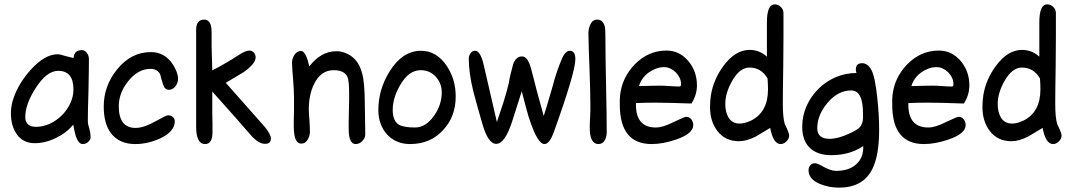

<svg xmlns="http://www.w3.org/2000/svg" viewBox="-20 -661 4921 881"><path d="M360 0Q340 0 328 -36Q323 -51 316 -89Q285 -51 236 -27.5Q187 -4 139 -4Q84 -4 55 -48Q30 -85 30 -142Q30 -179 44 -216Q68 -282 121 -341Q186 -412 244 -412Q256 -412 280 -404Q306 -397 316 -395L318 -396Q320 -431 356 -431Q371 -431 380 -416Q388 -405 388 -389Q388 -365 387.5 -330Q387 -295 386 -247Q383 -153 383 -106Q383 -91 390 -70Q396 -46 396 -34Q396 -20 385 -10Q374 0 360 0ZM145 -79Q178 -79 209 -93.5Q240 -108 264 -132Q288 -156 302.5 -187Q317 -218 317 -251Q317 -336 247 -336Q194 -336 143 -256Q96 -182 96 -125Q96 -79 145 -79Z M601 0Q527 0 489 -50Q456 -94 456 -172Q456 -266 516 -341Q581 -422 672 -422Q737 -422 774 -364Q797 -327 797 -300Q797 -281 785 -265Q773 -249 755 -249Q735 -249 728 -274Q724 -285 721 -297Q718 -309 715 -320Q702 -345 670 -345Q613 -345 567 -287Q525 -233 525 -174Q525 -74 602 -74Q639 -74 691 -103Q743 -132 750 -132Q763 -132 772.5 -124.5Q782 -117 782 -104Q782 -57 713 -25Q657 0 601 0Z M921 0Q880 0 880 -80V-524Q880 -571 917 -571Q951 -571 951 -514V-496V-482Q951 -468 951 -450Q951 -432 952 -410L954 -338Q976 -349 1008.5 -367.5Q1041 -386 1084 -414Q1110 -429 1124 -429Q1136 -429 1144.5 -420Q1153 -411 1153 -398Q1153 -369 1098 -330Q1089 -324 1016 -281L1194 -80Q1223 -45 1223 -25Q1223 -1 1196 -1Q1169 -1 1137 -34Q1076 -105 954 -241V-147Q955 -113 955 -90Q955 -67 955 -54Q955 0 921 0Z M1612 0Q1580 0 1580 -69Q1580 -83 1580 -104Q1580 -125 1581 -153Q1582 -181 1582 -202Q1582 -223 1582 -237Q1582 -290 1574 -309Q1559 -339 1511 -339Q1452 -339 1421 -275Q1397 -226 1397 -159Q1397 -141 1400 -108Q1401 -91 1401.5 -78Q1402 -65 1402 -56Q1402 -37 1392 -21Q1382 -2 1362 -2Q1328 -2 1328 -82Q1328 -93 1328 -109.5Q1328 -126 1329 -149V-216Q1329 -229 1328 -249Q1327 -269 1325 -295Q1323 -321 1321.5 -340.5Q1320 -360 1320 -374Q1320 -393 1331.5 -410Q1343 -427 1361 -427Q1384 -427 1399 -356Q1453 -426 1523 -426Q1543 -426 1559 -420Q1623 -399 1642 -323Q1653 -285 1654 -187L1656 -44Q1656 -28 1642.5 -14Q1629 0 1612 0Z M1861 0Q1828 0 1801 -12Q1774 -24 1755.5 -44.5Q1737 -65 1726.5 -93.5Q1716 -122 1716 -155Q1716 -250 1767 -332Q1826 -428 1912 -428Q1984 -428 2031 -357Q2071 -296 2071 -219Q2071 -125 2013 -64Q1955 0 1861 0ZM1884 -76Q1935 -76 1973 -132Q2007 -181 2007 -237Q2007 -279 1979.5 -309Q1952 -339 1910 -339Q1856 -339 1817 -272Q1782 -213 1782 -156Q1782 -107 1810 -89Q1832 -76 1884 -76Z M2478 0Q2448 0 2412 -106Q2405 -125 2396 -159Q2387 -193 2374 -242L2332 -110Q2298 -1 2257 -1Q2219 -1 2193 -94Q2182 -131 2172 -167.5Q2162 -204 2152 -241Q2131 -327 2131 -392Q2131 -405 2139 -416.5Q2147 -428 2160 -428Q2185 -428 2200 -361L2260 -101Q2281 -163 2290 -191Q2298 -216 2304 -238.5Q2310 -261 2315 -281Q2317 -296 2322 -317.5Q2327 -339 2335 -368Q2348 -402 2375 -402Q2395 -402 2407 -374Q2411 -367 2416.5 -347.5Q2422 -328 2430 -296Q2441 -251 2452.5 -210Q2464 -169 2475 -129Q2481 -147 2490.5 -179Q2500 -211 2514 -259Q2525 -301 2536 -333Q2547 -365 2557 -388Q2573 -428 2595 -428Q2620 -428 2620 -389Q2620 -330 2522 -57L2520 -52Q2501 0 2478 0Z M2726 0Q2686 0 2686 -76Q2686 -84 2686.5 -97.5Q2687 -111 2688 -128Q2689 -145 2689 -158Q2689 -171 2689 -179Q2689 -207 2688 -248Q2687 -289 2685 -344Q2683 -399 2681.5 -439.5Q2680 -480 2680 -508Q2680 -531 2689 -549Q2699 -571 2721 -571Q2748 -571 2756 -536Q2757 -530 2757.5 -516Q2758 -502 2758 -479Q2758 -410 2761 -267Q2764 -125 2764 -54Q2764 -35 2756 -19Q2746 0 2726 0Z M2970 0Q2824 0 2824 -181Q2824 -192 2824 -202.5Q2824 -213 2825 -221Q2833 -304 2893 -366Q2955 -429 3038 -429Q3099 -429 3140 -379Q3178 -332 3178 -269Q3178 -226 3153 -186Q3096 -188 3054 -189Q3012 -190 2985 -190Q2962 -190 2940 -189.5Q2918 -189 2898 -188V-181Q2898 -76 2989 -76Q3022 -76 3071 -101Q3121 -125 3128 -125Q3143 -125 3152 -113.5Q3161 -102 3161 -87Q3161 -48 3083 -21Q3022 0 2970 0ZM3098 -264Q3105 -264 3105 -275Q3105 -290 3098.5 -304Q3092 -318 3081 -329Q3070 -340 3056 -346.5Q3042 -353 3027 -353Q3008 -353 2989.5 -346Q2971 -339 2955.5 -327.5Q2940 -316 2928.5 -300Q2917 -284 2912 -266Q2949 -267 2973.5 -267.5Q2998 -268 3011 -268Q3018 -268 3029 -267.5Q3040 -267 3054 -266Q3068 -265 3079 -264.5Q3090 -264 3098 -264Z M3562 0Q3528 0 3514 -74Q3497 -64 3480.5 -54Q3464 -44 3447 -34Q3405 -13 3371 -13Q3307 -13 3271 -61Q3238 -105 3238 -169Q3238 -184 3239 -197.5Q3240 -211 3242 -224Q3254 -297 3300 -359Q3354 -432 3420 -432Q3465 -432 3499 -401V-558Q3499 -641 3535 -641Q3551 -641 3563 -629Q3575 -617 3575 -601Q3575 -587 3575 -558Q3575 -529 3575 -494.5Q3575 -460 3574.5 -424Q3574 -388 3574 -359Q3573 -301 3572.5 -258Q3572 -215 3572 -186Q3572 -121 3581 -92L3593 -66Q3601 -48 3601 -39Q3601 -24 3588.5 -12Q3576 0 3562 0ZM3374 -94Q3397 -94 3427 -108Q3504 -147 3504 -251Q3504 -262 3503.5 -274.5Q3503 -287 3502 -301Q3473 -351 3419 -351Q3374 -351 3339 -289Q3308 -234 3308 -184Q3308 -148 3322 -123Q3339 -94 3374 -94Z M3830 200Q3784 200 3742 183Q3690 161 3690 120Q3690 107 3698 97.5Q3706 88 3719 88Q3731 88 3762 106Q3794 123 3816 123Q3874 123 3906 95Q3943 65 3941 9Q3880 51 3794 51Q3731 51 3696 17.5Q3661 -16 3661 -79Q3661 -130 3681 -174.5Q3701 -219 3735 -253Q3769 -287 3814 -306.5Q3859 -326 3910 -326Q3907 -334 3907 -342Q3907 -371 3936 -371Q3962 -371 3979 -339Q3996 -306 4006 -207Q4010 -169 4012 -133.5Q4014 -98 4014 -66Q4014 54 3982 116Q3939 200 3830 200ZM3787 -24Q3826 -24 3879 -49Q3896 -57 3907 -63.5Q3918 -70 3923 -75Q3940 -92 3940 -122V-140Q3940 -246 3886 -246Q3825 -246 3777 -189Q3730 -133 3730 -73Q3730 -24 3787 -24Z M4220 0Q4074 0 4074 -181Q4074 -192 4074 -202.5Q4074 -213 4075 -221Q4083 -304 4143 -366Q4205 -429 4288 -429Q4349 -429 4390 -379Q4428 -332 4428 -269Q4428 -226 4403 -186Q4346 -188 4304 -189Q4262 -190 4235 -190Q4212 -190 4190 -189.5Q4168 -189 4148 -188V-181Q4148 -76 4239 -76Q4272 -76 4321 -101Q4371 -125 4378 -125Q4393 -125 4402 -113.5Q4411 -102 4411 -87Q4411 -48 4333 -21Q4272 0 4220 0ZM4348 -264Q4355 -264 4355 -275Q4355 -290 4348.5 -304Q4342 -318 4331 -329Q4320 -340 4306 -346.5Q4292 -353 4277 -353Q4258 -353 4239.5 -346Q4221 -339 4205.5 -327.5Q4190 -316 4178.5 -300Q4167 -284 4162 -266Q4199 -267 4223.5 -267.5Q4248 -268 4261 -268Q4268 -268 4279 -267.5Q4290 -267 4304 -266Q4318 -265 4329 -264.5Q4340 -264 4348 -264Z M4812 0Q4778 0 4764 -74Q4747 -64 4730.5 -54Q4714 -44 4697 -34Q4655 -13 4621 -13Q4557 -13 4521 -61Q4488 -105 4488 -169Q4488 -184 4489 -197.5Q4490 -211 4492 -224Q4504 -297 4550 -359Q4604 -432 4670 -432Q4715 -432 4749 -401V-558Q4749 -641 4785 -641Q4801 -641 4813 -629Q4825 -617 4825 -601Q4825 -587 4825 -558Q4825 -529 4825 -494.5Q4825 -460 4824.5 -424Q4824 -388 4824 -359Q4823 -301 4822.5 -258Q4822 -215 4822 -186Q4822 -121 4831 -92L4843 -66Q4851 -48 4851 -39Q4851 -24 4838.5 -12Q4826 0 4812 0ZM4624 -94Q4647 -94 4677 -108Q4754 -147 4754 -251Q4754 -262 4753.5 -274.5Q4753 -287 4752 -301Q4723 -351 4669 -351Q4624 -351 4589 -289Q4558 -234 4558 -184Q4558 -148 4572 -123Q4589 -94 4624 -94Z"/></svg>

Font: Dongol
Style: Regular
Weight: 400
Designer: Abdo Mohamed and Ibrahim Hamdi
Foundry: Protype Foundry
Version: Version 1.000;hotconv 1.0.109;makeotfexe 2.5.65596